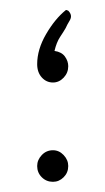

<svg xmlns="http://www.w3.org/2000/svg" viewBox="-20 -339 207 377"><path d="M87 -239Q101 -237 107.5 -228Q114 -219 114 -209Q114 -196 105 -186.5Q96 -177 84 -177Q71 -177 62 -187Q53 -197 53 -213Q53 -242 70.5 -272Q88 -302 109 -319Q110 -320 114 -318Q123 -309 117 -299Q111 -289 109 -284Q105 -277 98 -266.5Q91 -256 87 -239ZM84 -44Q96 -44 105 -34.5Q114 -25 114 -13Q114 0 105 9Q96 18 84 18Q71 18 62 9Q53 0 53 -13Q53 -25 62 -34.5Q71 -44 84 -44Z"/></svg>

Font: Zain ExtraLight
Style: Regular
Weight: 200
Designer: Zain,Boutros
Foundry: Mobile Telecommunications Company (Zain), 2024
Version: Version 1.51; ttfautohint (v1.8.4)